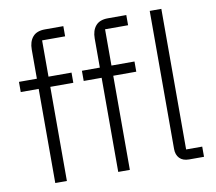

<svg xmlns="http://www.w3.org/2000/svg" viewBox="-81 -834 1043 928"><g transform="rotate(-10 441.0 -370.0)"><path d="M29 -462V-512H117V-655Q117 -694 136.5 -717Q156 -740 197 -740H287V-690H174V-512H287V-462H174V0H117V-462ZM338 -462V-512H426V-655Q426 -694 445.5 -717Q465 -740 506 -740H596V-690H483V-512H596V-462H483V0H426V-462ZM774 0Q743 0 727 -17Q711 -34 711 -62V-740H768V-50H847V0Z"/></g></svg>

Font: IBM Plex Sans KR Light
Style: Regular
Weight: 300
Designer: Mike Abbink; Paul van der Laan; Pieter van Rosmalen; Wujin Sim; Chorong Kim; Dohee Lee;
Foundry: Sandoll Inc.
Version: Version 1.001